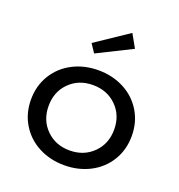

<svg xmlns="http://www.w3.org/2000/svg" viewBox="-131 -816 874 940"><g transform="rotate(20 306.0 -346.5)"><path d="M306.2 -480Q379.9 -480 439.7 -449Q499.5 -418 534.2 -361.3Q568.8 -304.7 568.8 -232.9Q568.8 -161.1 534.2 -104.2Q499.5 -47.4 439.5 -16.4Q379.4 14.6 306.2 14.6Q232.9 14.6 173.1 -16.4Q113.3 -47.4 78.6 -104.2Q43.9 -161.1 43.9 -232.9Q43.9 -304.7 78.6 -361.3Q113.3 -418 173.1 -449Q232.9 -480 306.2 -480ZM184.1 -355Q135.7 -307.1 135.7 -232.9Q135.7 -158.7 184.1 -110.6Q232.4 -62.5 306.2 -62.5Q379.9 -62.5 428.5 -110.6Q477.1 -158.7 477.1 -232.9Q477.1 -307.1 428.5 -355Q379.9 -402.8 306.2 -402.8Q232.4 -402.8 184.1 -355ZM228 -593.8 398.9 -708.5 437.5 -639.6 257.3 -549.8Z"/></g></svg>

Font: Spartan MB Med
Style: Regular
Weight: 500
Designer: Matt Bailey, Mirko Velimirovic
Foundry: Matt Bailey
Version: Version 1.005